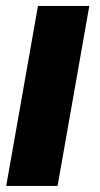

<svg xmlns="http://www.w3.org/2000/svg" viewBox="-30 -612 328 632"><path d="M-9.5 0H159.5L264 -592.5H95Z"/></svg>

Font: Anybody UltraCondensed Thin
Style: Bold Italic
Weight: 700
Italic angle: -10°
Version: Version 1.111